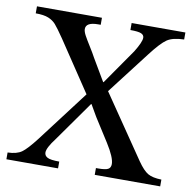

<svg xmlns="http://www.w3.org/2000/svg" viewBox="-75 -733 814 809"><g transform="rotate(10 332.0 -328.5)"><path d="M662 0H382V-29H392Q422 -29 433.5 -35Q445 -41 445 -57Q445 -85 409 -142L346 -241L317 -291H315L194 -120Q161 -77 161 -57Q161 -43 174.5 -36Q188 -29 225 -29V0H4V-29Q43 -30 64 -45Q85 -60 122 -108L289 -328L146 -542Q118 -583 105.5 -597Q93 -611 73.5 -619Q54 -627 19 -627V-657H297V-627H286Q234 -627 234 -598Q234 -587 243 -570.5Q252 -554 268 -528.5Q284 -503 293 -486L349 -391H351L456 -542Q483 -586 483 -604Q483 -616 470.5 -621.5Q458 -627 424 -627V-657H654V-627Q606 -626 581.5 -609.5Q557 -593 515 -538L376 -357L559 -89Q584 -53 604 -41.5Q624 -30 662 -29Z"/></g></svg>

Font: myMathFont
Style: Regular
Weight: 400
Designer: Ross Mills, John Hudson & Paul Hanslow, Tiro Typeworks Ltd; with prior portions MicroPress Inc., and Coen Hoffman. Math 
Foundry: Tiro Typeworks Ltd
Version: Version 2.13 b171